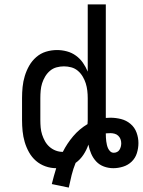

<svg xmlns="http://www.w3.org/2000/svg" viewBox="-20 -755 648 871"><path d="M215 80Q220 61 224.5 43.5Q229 26 235 8Q210 8 186 -0.5Q162 -9 143 -25.5Q124 -42 111.5 -64.5Q99 -87 92 -111Q85 -135 82.5 -160Q80 -185 80 -210V-310Q80 -335 82.5 -360.5Q85 -386 92.5 -410.5Q100 -435 112.5 -457Q125 -479 144.5 -496Q164 -513 188.5 -520.5Q213 -528 239 -528Q261 -528 283.5 -522Q306 -516 324.5 -502.5Q343 -489 356 -470.5Q369 -452 378 -430V-735H460V-220Q465 -220 470 -220.5Q475 -221 481 -221Q505 -221 529 -215Q553 -209 572 -193Q591 -177 599.5 -153.5Q608 -130 608 -106Q608 -83 601 -60.5Q594 -38 577.5 -22Q561 -6 538.5 1Q516 8 494 8Q472 8 451.5 0.5Q431 -7 416.5 -22.5Q402 -38 393.5 -58Q385 -78 381 -99Q373 -75 358.5 -53Q344 -31 323 -16Q312 11 305 39Q298 67 292 96ZM265 -66Q284 -104 312 -137Q340 -170 377 -192Q377 -196 377.5 -200.5Q378 -205 378 -210V-310Q378 -327 376 -344Q374 -361 369 -377Q364 -393 355 -408Q346 -423 333 -434Q320 -445 303.5 -449.5Q287 -454 270 -454Q253 -454 236.5 -449.5Q220 -445 207 -434Q194 -423 185 -408Q176 -393 171 -377Q166 -361 164.5 -344Q163 -327 163 -310V-210Q163 -193 164.5 -176.5Q166 -160 171 -144.5Q176 -129 184 -114.5Q192 -100 204.5 -89Q217 -78 232.5 -72Q248 -66 265 -66ZM496 -62Q504 -62 511 -65.5Q518 -69 522 -75.5Q526 -82 528 -89.5Q530 -97 530 -105Q530 -115 526.5 -124Q523 -133 516 -139.5Q509 -146 499.5 -148.5Q490 -151 481 -151Q475 -151 470 -150.5Q465 -150 460 -150V-148Q460 -139 460.5 -130.5Q461 -122 462 -114Q463 -106 465 -97.5Q467 -89 470.5 -81.5Q474 -74 480.5 -68Q487 -62 496 -62Z"/></svg>

Font: R Plex Mono
Style: Regular
Weight: 400
Monospace: yes
Designer: Belleve Invis
Foundry: Belleve Invis
Version: Version 31.8.0